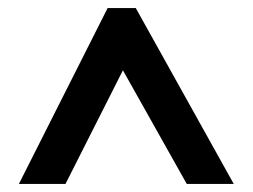

<svg xmlns="http://www.w3.org/2000/svg" viewBox="-20 -788 629 478"><path d="M27 -330H143L286 -613L445 -330H562L318 -768H248Z"/></svg>

Font: Noto Sans Tamil UI SemiCondensed
Style: Bold
Weight: 700
Width: 4
Designer: Jelle Bosma - Monotype Design Team
Foundry: Monotype Imaging Inc.
Version: Version 2.004